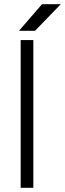

<svg xmlns="http://www.w3.org/2000/svg" viewBox="-20 -890 308 910"><path d="M70 -744H146L268 -870H179ZM78 -700V0H138V-700Z"/></svg>

Font: Unageo Variable
Style: Regular
Weight: 300
Designer: Richard Sepsi
Foundry: Richard Sepsi
Version: Version 2.200